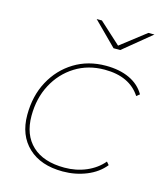

<svg xmlns="http://www.w3.org/2000/svg" viewBox="-108 -800 762 886"><g transform="rotate(15 272.5 -357.0)"><path d="M274 3Q169 3 109 -53.5Q49 -110 49 -207Q49 -298 87 -368.5Q125 -439 191 -479.5Q257 -520 342 -520Q407 -520 454.5 -498Q502 -476 527 -433L512 -421Q460 -501 341 -501Q262 -501 200.5 -462.5Q139 -424 104 -358Q69 -292 69 -208Q69 -117 123 -66.5Q177 -16 277 -16Q333 -16 381 -36.5Q429 -57 460 -94L472 -80Q440 -40 387 -18.5Q334 3 274 3ZM354 -607 244 -717H269L371 -624L491 -717H520L386 -607Z"/></g></svg>

Font: Montserrat Thin
Style: Italic
Weight: 100
Italic angle: -11.3°
Designer: Julieta Ulanovsky
Foundry: Julieta Ulanovsky
Version: Version 9.000; ttfautohint (v1.8.4.7-5d5b)